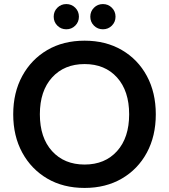

<svg xmlns="http://www.w3.org/2000/svg" viewBox="-20 -912 831 944"><path d="M396 12Q291 12 212.5 -34Q134 -80 89.5 -161.5Q45 -243 45 -350Q45 -457 89.5 -538.5Q134 -620 212.5 -666Q291 -712 396 -712Q500 -712 579 -666Q658 -620 702 -538.5Q746 -457 746 -350Q746 -243 702 -161.5Q658 -80 579 -34Q500 12 396 12ZM396 -103Q496 -103 555.5 -169Q615 -235 615 -350Q615 -465 555.5 -531Q496 -597 396 -597Q296 -597 236 -531Q176 -465 176 -350Q176 -235 236 -169Q296 -103 396 -103ZM486 -768Q460 -768 442 -786Q424 -804 424 -830Q424 -856 442 -874Q460 -892 486 -892Q512 -892 530 -874Q548 -856 548 -830Q548 -804 530 -786Q512 -768 486 -768ZM306 -768Q280 -768 262 -786Q244 -804 244 -830Q244 -856 262 -874Q280 -892 306 -892Q332 -892 350 -874Q368 -856 368 -830Q368 -804 350 -786Q332 -768 306 -768Z"/></svg>

Font: DeepMind Sans
Style: Bold
Weight: 700
Designer: Jonny Pinhorn / Modifications: Colophon Foundry
Foundry: Colophon Foundry
Version: Version 1.002; ttfautohint (v1.8.2)